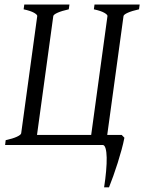

<svg xmlns="http://www.w3.org/2000/svg" viewBox="-20 -635 632 841"><path d="M2.4 0 4.9 -21Q36.1 -27.8 54 -36.1Q71.8 -44.4 72.8 -51.3L143.1 -564.5Q144 -570.3 129.4 -578.9Q114.7 -587.4 83.5 -594.2L86.4 -615.2H284.2L281.2 -594.2Q250.5 -587.4 232.4 -579.3Q214.4 -571.3 213.4 -564.5L142.1 -43.9H379.4L450.7 -564.5Q451.7 -570.3 437 -578.9Q422.4 -587.4 391.1 -594.2L394 -615.2H591.8L588.9 -594.2Q558.1 -587.4 540 -579.3Q522 -571.3 521 -564.5L449.7 -43.9H513.2L524.9 -31.7Q520.5 -8.3 512.7 20.3Q504.9 48.8 495.6 78.4Q486.3 107.9 476.3 135.7Q466.3 163.6 457.5 185.5H436Q441.9 147.9 444.8 114.3Q447.8 80.6 447.3 55.2Q446.8 29.8 442.4 14.9Q438 0 429.7 0Z"/></svg>

Font: Gentium Plus CyrE
Style: Italic
Weight: 400
Italic angle: -8°
Designer: J. Victor Gaultney, Annie Olsen, Iska Routamaa, Becca Hirsbrunner
Foundry: SIL International
Version: Version 5.000